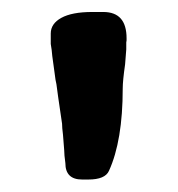

<svg xmlns="http://www.w3.org/2000/svg" viewBox="-20 -734 291 314"><path d="M130.9 -714.4H148.9Q187 -714.4 187 -671.4V-668L186.5 -664.6V-653.3L184.6 -628.9Q180.7 -601.6 180.7 -589.4Q180.7 -503.9 158.2 -454.6Q151.9 -440.4 124.5 -440.4H114.3Q86.9 -440.4 86.9 -467.3Q85 -481 85 -488.3L83 -513.7Q81.5 -525.4 81.5 -531.7L75.2 -574.7L72.3 -596.2L70.8 -603.5L68.4 -621.1Q64.5 -648.4 64.5 -652.3L63 -662.1V-679.2Q63 -695.3 80.3 -704.8Q97.7 -714.4 130.9 -714.4Z"/></svg>

Font: Averia Serif Libre RX
Style: Bold
Weight: 700
Version: Version 1.002